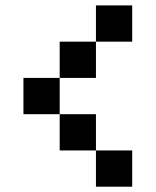

<svg xmlns="http://www.w3.org/2000/svg" viewBox="-20 -704 587 724"><path d="M478.5 -546.9H341.8V-683.6H478.5ZM478.5 0H341.8V-136.7H478.5ZM341.8 -136.7H205.1V-273.4H341.8ZM205.1 -273.4H68.4V-410.2H205.1ZM341.8 -410.2H205.1V-546.9H341.8Z"/></svg>

Font: DatCub
Style: Bold
Weight: 700
Designer: GGBot
Version: 1.00